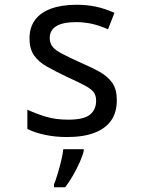

<svg xmlns="http://www.w3.org/2000/svg" viewBox="-20 -566 603 807"><path d="M262 10Q213 10 170 1Q127 -8 95 -24V-105Q129 -89 171 -76Q213 -63 267 -63Q332 -63 358 -84Q384 -105 384 -143Q384 -164 374.5 -177.5Q365 -191 338.5 -205.5Q312 -220 261 -243Q213 -266 177.5 -286Q142 -306 123 -333.5Q104 -361 104 -404Q104 -451 127.5 -482.5Q151 -514 195.5 -530Q240 -546 302 -546Q345 -546 383 -538Q421 -530 461 -512L434 -443Q395 -460 363.5 -466.5Q332 -473 301 -473Q244 -473 216.5 -456Q189 -439 189 -406Q189 -384 201.5 -369Q214 -354 242 -339.5Q270 -325 316 -304Q365 -283 399.5 -263.5Q434 -244 452.5 -217Q471 -190 471 -145Q471 -94 447.5 -60Q424 -26 377.5 -8Q331 10 262 10ZM207 209Q214 192 222 165.5Q230 139 237 110.5Q244 82 246 61H332V68Q328 87 315.5 115Q303 143 287 171Q271 199 254 221H207Z"/></svg>

Font: Noto Sans Mono SemiCondensed
Style: Regular
Weight: 400
Width: 4
Designer: Monotype Design Team
Foundry: Monotype Imaging Inc.
Version: Version 2.010